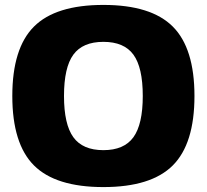

<svg xmlns="http://www.w3.org/2000/svg" viewBox="-20 -740 840 780"><path d="M118 -632Q206 -720 400 -720Q594 -720 682 -632Q770 -544 770 -350Q770 -156 682 -68Q594 20 400 20Q206 20 118 -68Q30 -156 30 -350Q30 -544 118 -632ZM560 -350Q560 -466 522 -518Q484 -570 400 -570Q316 -570 278 -518Q240 -466 240 -350Q240 -235 278 -182.5Q316 -130 400 -130Q484 -130 522 -182.5Q560 -235 560 -350Z"/></svg>

Font: Fivo Sans Modern Heavy
Style: Regular
Weight: 900
Designer: Alexander Slobzheninov
Foundry: Alexander Slobzheninov
Version: 1.0